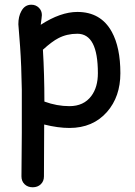

<svg xmlns="http://www.w3.org/2000/svg" viewBox="-20 -586 575 817"><path d="M275.4 -41.5Q226.6 -41.5 168 -56.2L167 164.6Q167 185.1 153.6 198Q140.1 210.9 119.1 210.9Q98.1 210.9 84.7 198Q71.3 185.1 71.3 164.6L72.8 -20.5V-204.6Q71.3 -306.2 65.4 -389.2L58.1 -482.9Q58.1 -516.1 70.8 -538.6Q85.4 -565.9 113.3 -565.9Q132.3 -565.9 145.3 -553.2Q158.2 -540.5 158.2 -522Q158.2 -518.1 156.7 -506.8Q154.3 -492.2 153.3 -480.5Q195.3 -507.8 234.4 -521.5Q273.4 -535.2 309.1 -535.2Q409.2 -535.2 455.6 -450.7Q492.2 -384.3 492.2 -274.4Q492.2 -174.8 435.5 -109.9Q375.5 -41.5 275.4 -41.5ZM309.1 -442.4Q264.2 -442.4 228 -423.3Q202.1 -410.2 162.6 -374.5Q168.9 -269.5 168.9 -153.8Q222.2 -134.3 275.4 -134.3Q336.4 -134.3 368.7 -177.7Q396.5 -214.8 396.5 -274.4Q396.5 -358.9 374.8 -400.6Q353 -442.4 309.1 -442.4Z"/></svg>

Font: Righma Çiddhi
Style: Regular
Weight: 400
Designer: R.S. Wihananto
Foundry: R.S. Wihananto
Version: Version 2.0.1